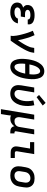

<svg xmlns="http://www.w3.org/2000/svg" viewBox="1586 -2398 1027 4240"><g transform="rotate(90 2100.0 -278.5)"><path d="M254 8Q226 8 198 5Q170 2 144.5 -6.5Q119 -15 96.5 -30Q74 -45 59.5 -66.5Q45 -88 39.5 -115Q34 -142 39 -171Q42 -190 51 -208.5Q60 -227 76 -240Q92 -253 110.5 -261.5Q129 -270 149 -276Q133 -285 120.5 -297.5Q108 -310 100.5 -326Q93 -342 91.5 -361Q90 -380 93 -399Q97 -421 108.5 -442.5Q120 -464 139 -479Q158 -494 180 -503.5Q202 -513 224.5 -518.5Q247 -524 269.5 -526Q292 -528 315 -528Q340 -528 364.5 -526Q389 -524 412.5 -517.5Q436 -511 457 -500.5Q478 -490 493.5 -472.5Q509 -455 515.5 -432Q522 -409 518 -384Q518 -382 517.5 -380.5Q517 -379 517 -377H410Q410 -377 410 -378Q410 -379 410 -379Q412 -390 408 -400Q404 -410 396 -416Q388 -422 378 -426Q368 -430 358 -432Q348 -434 337 -435Q326 -436 315 -436Q304 -436 292.5 -435Q281 -434 270 -432.5Q259 -431 247.5 -427.5Q236 -424 225.5 -418.5Q215 -413 207.5 -403Q200 -393 198 -382Q195 -364 204.5 -350Q214 -336 229 -328.5Q244 -321 261 -319Q278 -317 296 -317H361L346 -224H281Q268 -224 254.5 -223.5Q241 -223 228 -220.5Q215 -218 201.5 -213.5Q188 -209 176 -202Q164 -195 155.5 -183Q147 -171 145 -158Q142 -145 146 -132.5Q150 -120 158.5 -111.5Q167 -103 178.5 -97.5Q190 -92 202.5 -89Q215 -86 228 -85Q241 -84 254 -84Q274 -84 294.5 -87Q315 -90 334.5 -98.5Q354 -107 370 -123.5Q386 -140 390 -160H497Q492 -135 480 -110Q468 -85 449 -65Q430 -45 406 -30.5Q382 -16 357 -7Q332 2 306 5Q280 8 254 8Z M770 0Q776 -33 774 -65.5Q772 -98 767 -129.5Q762 -161 755 -192Q748 -223 740 -253.5Q732 -284 723.5 -314Q715 -344 705 -373.5Q695 -403 684 -432.5Q673 -462 660 -490L757 -528Q777 -485 793.5 -440Q810 -395 823.5 -349Q837 -303 849 -256Q861 -209 869 -161Q886 -185 902.5 -209.5Q919 -234 934.5 -259Q950 -284 964.5 -309.5Q979 -335 991.5 -361Q1004 -387 1015 -414Q1026 -441 1030 -468L1039 -520H1147L1138 -468Q1133 -436 1121 -405Q1109 -374 1094.5 -344Q1080 -314 1063.5 -284.5Q1047 -255 1029.5 -226Q1012 -197 993.5 -168.5Q975 -140 956 -111.5Q937 -83 917.5 -55.5Q898 -28 878 0Z M1456 8Q1423 8 1393.5 -3Q1364 -14 1343.5 -36Q1323 -58 1310.5 -86Q1298 -114 1291 -144.5Q1284 -175 1281.5 -207Q1279 -239 1280 -271.5Q1281 -304 1284.5 -336.5Q1288 -369 1293 -402Q1298 -430 1304 -457.5Q1310 -485 1318.5 -512.5Q1327 -540 1338.5 -567Q1350 -594 1365 -619.5Q1380 -645 1400 -668.5Q1420 -692 1444.5 -709Q1469 -726 1497.5 -734.5Q1526 -743 1553 -743Q1586 -743 1615.5 -732Q1645 -721 1666 -699Q1687 -677 1699.5 -649Q1712 -621 1718.5 -590.5Q1725 -560 1727.5 -528Q1730 -496 1729 -463.5Q1728 -431 1724.5 -398.5Q1721 -366 1716 -333Q1711 -305 1705 -277.5Q1699 -250 1690.5 -222.5Q1682 -195 1670.5 -168Q1659 -141 1644 -115.5Q1629 -90 1609.5 -66.5Q1590 -43 1565 -26Q1540 -9 1512 -0.5Q1484 8 1456 8ZM1619 -414Q1621 -431 1622.5 -448.5Q1624 -466 1624.5 -483.5Q1625 -501 1624.5 -518.5Q1624 -536 1621.5 -553Q1619 -570 1615 -586.5Q1611 -603 1603.5 -617.5Q1596 -632 1582 -641.5Q1568 -651 1551 -651Q1533 -651 1516 -641.5Q1499 -632 1486 -617.5Q1473 -603 1463 -587Q1453 -571 1445 -554Q1437 -537 1431 -519.5Q1425 -502 1420 -484.5Q1415 -467 1411 -449Q1407 -431 1404 -414ZM1458 -84Q1476 -84 1493.5 -93.5Q1511 -103 1523.5 -117.5Q1536 -132 1546 -148Q1556 -164 1564 -181Q1572 -198 1578 -215.5Q1584 -233 1589 -250.5Q1594 -268 1598 -286Q1602 -304 1606 -321H1390Q1388 -304 1386.5 -286.5Q1385 -269 1384.5 -251.5Q1384 -234 1385 -216.5Q1386 -199 1388 -182Q1390 -165 1394 -148.5Q1398 -132 1405.5 -117.5Q1413 -103 1427 -93.5Q1441 -84 1458 -84Z M2051 8Q2020 8 1990 1.5Q1960 -5 1935.5 -20Q1911 -35 1893.5 -58.5Q1876 -82 1868 -110.5Q1860 -139 1860 -170Q1860 -201 1865 -232L1913 -520H2021L1971 -217Q1967 -193 1967.5 -169.5Q1968 -146 1978 -126Q1988 -106 2008 -95Q2028 -84 2052 -84Q2074 -84 2096 -93Q2118 -102 2134.5 -118.5Q2151 -135 2163 -155.5Q2175 -176 2183.5 -197Q2192 -218 2198 -239.5Q2204 -261 2208 -283Q2217 -339 2214 -394Q2211 -449 2199 -502L2304 -522Q2318 -462 2321 -398Q2324 -334 2313 -268Q2308 -235 2298 -202Q2288 -169 2272 -138Q2256 -107 2233.5 -78.5Q2211 -50 2181.5 -29.5Q2152 -9 2118 -0.5Q2084 8 2051 8ZM2126 -573 2078 -627 2252 -772 2311 -708Z M2391 215 2513 -520H2621L2571 -217Q2568 -201 2567.5 -184.5Q2567 -168 2570 -153Q2573 -138 2580 -124.5Q2587 -111 2598.5 -101.5Q2610 -92 2625.5 -88Q2641 -84 2658 -84Q2679 -84 2701.5 -90.5Q2724 -97 2742 -112Q2760 -127 2770.5 -148Q2781 -169 2784 -191L2839 -520H2947L2880 -118Q2879 -111 2880 -104.5Q2881 -98 2885 -93Q2889 -88 2895 -86Q2901 -84 2908 -84H2926V8H2893Q2870 8 2848 3.5Q2826 -1 2808.5 -13Q2791 -25 2780.5 -44Q2770 -63 2769 -85Q2756 -63 2737 -45Q2718 -27 2695.5 -14.5Q2673 -2 2648.5 3Q2624 8 2601 8Q2582 8 2564 5Q2546 2 2531 -6Q2529 22 2525.5 50.5Q2522 79 2517 107L2499 215Z M3352 0Q3330 0 3309 -3.5Q3288 -7 3270 -17Q3252 -27 3239 -42.5Q3226 -58 3219.5 -77.5Q3213 -97 3213 -118.5Q3213 -140 3217 -162L3261 -428H3119V-520H3384L3322 -147Q3320 -138 3320 -128.5Q3320 -119 3323.5 -110.5Q3327 -102 3335 -97Q3343 -92 3352 -92H3470V0Z M3856 8Q3824 8 3793 2.5Q3762 -3 3736 -17.5Q3710 -32 3690.5 -55.5Q3671 -79 3662 -107.5Q3653 -136 3652.5 -168Q3652 -200 3657 -232L3674 -332Q3678 -359 3688 -386Q3698 -413 3715.5 -437Q3733 -461 3757 -479Q3781 -497 3807.5 -508.5Q3834 -520 3862 -524Q3890 -528 3917 -528Q3950 -528 3981 -522.5Q4012 -517 4038 -502.5Q4064 -488 4083 -464.5Q4102 -441 4111.5 -412.5Q4121 -384 4121.5 -352Q4122 -320 4116 -288L4100 -188Q4095 -161 4085 -134Q4075 -107 4058 -83Q4041 -59 4017 -41Q3993 -23 3966 -11.5Q3939 0 3911 4Q3883 8 3856 8ZM3857 -84Q3873 -84 3889 -87Q3905 -90 3920.5 -97.5Q3936 -105 3949 -116.5Q3962 -128 3971.5 -142Q3981 -156 3986.5 -171.5Q3992 -187 3994 -203L4011 -303Q4014 -320 4014 -336.5Q4014 -353 4010.5 -368.5Q4007 -384 3998.5 -397.5Q3990 -411 3977.5 -420Q3965 -429 3949 -432.5Q3933 -436 3916 -436Q3901 -436 3884.5 -433Q3868 -430 3853 -422.5Q3838 -415 3824.5 -403.5Q3811 -392 3802 -378Q3793 -364 3787.5 -348.5Q3782 -333 3779 -317L3763 -217Q3760 -200 3759.5 -183.5Q3759 -167 3762.5 -151.5Q3766 -136 3774.5 -122.5Q3783 -109 3795.5 -100Q3808 -91 3824 -87.5Q3840 -84 3857 -84Z"/></g></svg>

Font: Iosevka SS04 SmBd Ex Obl
Style: Regular
Weight: 600
Width: 7
Italic angle: -9°
Monospace: yes
Designer: Belleve Invis
Foundry: Belleve Invis
Version: Version 19.0.0; ttfautohint (v1.8.4)